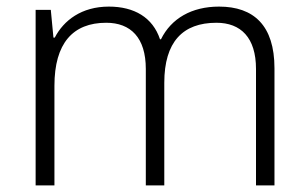

<svg xmlns="http://www.w3.org/2000/svg" viewBox="-20 -562 934 582"><path d="M644 -542C561 -542 499 -506 468 -443H465C443 -509 387 -542 310 -542C227 -542 173 -500 146 -448H142L134 -532H88V0H145V-302C145 -431 201 -493 302 -493C376 -493 422 -448 422 -353V0H478V-311C478 -435 534 -493 636 -493C710 -493 756 -448 756 -353V0H812V-355C812 -485 749 -542 644 -542Z"/></svg>

Font: Noto Sans Gujarati Light
Style: Regular
Weight: 300
Designer: Jelle Bosma - Monotype Design Team, Universal Thirst
Foundry: Monotype Imaging Inc.
Version: Version 2.106